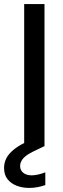

<svg xmlns="http://www.w3.org/2000/svg" viewBox="-47 -720 311 945"><path d="M72 0V-700H172V0ZM97 205Q64 205 36 194.5Q8 184 -9.5 162.5Q-27 141 -27 106Q-27 81 -15.5 58.5Q-4 36 23.5 14Q51 -8 98 -28L148 -50L172 -1L116 26Q81 43 66.5 60.5Q52 78 52 97Q52 118 67.5 130.5Q83 143 109 143Q123 143 141 139Q159 135 176 128V191Q159 197 138.5 201Q118 205 97 205Z"/></svg>

Font: DM Sans 24pt Medium
Style: Regular
Weight: 500
Designer: Colophon Foundry, Jonny Pinhorn
Foundry: Colophon Foundry
Version: Version 4.004;gftools[0.9.30]